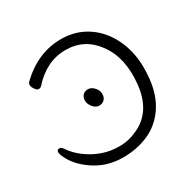

<svg xmlns="http://www.w3.org/2000/svg" viewBox="-162 -873 1048 1050"><g transform="rotate(-30 362.5 -347.5)"><path d="M326 18Q216 18 133 -44Q68 -91 41 -150Q29 -174 30.5 -187Q32 -200 45 -200Q58 -200 68 -185Q95 -144 138.5 -112Q182 -80 231.5 -62.5Q281 -45 339.5 -45Q398 -45 454 -72Q575 -128 592 -288.5Q609 -449 535 -550Q464 -649 343.5 -649Q223 -649 130 -545Q123 -537 111.5 -537Q100 -537 89 -554Q78 -571 79 -581.5Q80 -592 84 -596Q203 -713 352 -713Q428 -713 489.5 -681Q551 -649 593.5 -591.5Q636 -534 655 -457.5Q674 -381 663.5 -282Q653 -183 606 -114.5Q559 -46 486 -14Q413 18 326 18ZM386.5 -306Q374 -293 353 -293Q332 -293 315 -313.5Q298 -334 298 -355Q298 -376 310 -389Q322 -402 343 -402Q364 -402 381.5 -382.5Q399 -363 399 -341Q399 -319 386.5 -306Z"/></g></svg>

Font: LXGW Bright TC
Style: Regular
Weight: 400
Designer: Christian Thalmann (Catharsis Fonts)
Foundry: LXGW / Christian Thalmann (Catharsis Fonts) / Fontworks Inc.
Version: Version 5.501